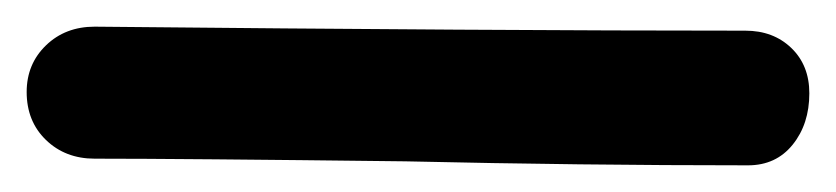

<svg xmlns="http://www.w3.org/2000/svg" viewBox="-30 41 627 144"><path d="M-10 110Q-10 89 4.5 75Q19 61 41 61Q341 64 529 64Q550 64 563.5 77Q577 90 577 111Q577 134 564.5 149.5Q552 165 531 165Q406 165 274 162Q106 160 41 160Q19 160 4.5 146Q-10 132 -10 110Z"/></svg>

Font: Mali SemiBold
Style: Regular
Weight: 600
Designer: Kitiyaporn Chalermlarp | Katatrad Aksorn Co.,Ltd.
Foundry: Cadson Demak Co.,Ltd.
Version: Version 1.000; ttfautohint (v1.6)